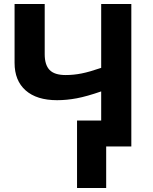

<svg xmlns="http://www.w3.org/2000/svg" viewBox="-20 -734 768 962"><path d="M366 -130H487V-276Q415 -251 364.5 -241.5Q314 -232 266 -232Q164 -232 108.5 -281Q53 -330 53 -419V-714H204V-462Q204 -409 228.5 -383.5Q253 -358 309 -358Q349 -358 389 -366Q429 -374 487 -394V-714H638V0H512V208H366Z"/></svg>

Font: OpenSansMMV
Style: Bold
Weight: 700
Foundry: Ascender Corporation
Version: Version 4.001